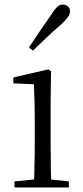

<svg xmlns="http://www.w3.org/2000/svg" viewBox="-20 -830 368 850"><path d="M44 0V-27L155 -38H179L285 -27V0ZM130 0Q131 -24 132 -65Q133 -106 133.5 -150Q134 -194 134 -227V-285Q134 -335 133 -377.5Q132 -420 130 -457L39 -461V-487L194 -523L206 -515L204 -378V-227Q204 -194 204.5 -150Q205 -106 205.5 -65Q206 -24 207 0ZM108 -620Q133 -658 158.5 -695Q184 -732 209 -768Q223 -791 234.5 -800.5Q246 -810 259 -810Q271 -810 280.5 -802Q290 -794 290 -779Q290 -768 281 -755Q272 -742 251 -722Q220 -696 189 -666.5Q158 -637 126 -606Z"/></svg>

Font: Noto Serif KR ExtraLight Light
Style: Regular
Weight: 300
Version: Version 2.003-H1;hotconv 1.1.1;makeotfexe 2.6.0